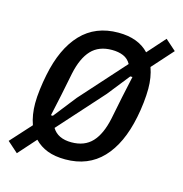

<svg xmlns="http://www.w3.org/2000/svg" viewBox="-120 -641 730 764"><g transform="rotate(15 245.0 -259.0)"><path d="M189 -236 354 -420Q343 -440 323 -448.5Q303 -457 276 -457Q222 -457 191 -424Q160 -391 146 -325L127 -231L108 -143H116ZM214 -60Q268 -60 299 -93Q330 -126 344 -192L363 -286L382 -374H373L301 -283L135 -98Q158 -60 214 -60ZM208 12Q165 12 134 0Q103 -12 81 -35L16 38L-28 -1L49 -86Q35 -125 35 -173Q35 -199 39 -231Q43 -263 49 -292Q72 -407 130.5 -468.5Q189 -530 283 -530Q365 -530 409 -483L474 -556L518 -517L441 -431Q455 -392 455 -345Q455 -319 451.5 -287Q448 -255 442 -226Q419 -111 360.5 -49.5Q302 12 208 12Z"/></g></svg>

Font: IBM Plex Sans Cond Text
Style: Italic
Weight: 450
Width: 3
Italic angle: -11°
Designer: Mike Abbink, Paul van der Laan, Pieter van Rosmalen
Foundry: Bold Monday
Version: Version 1.3